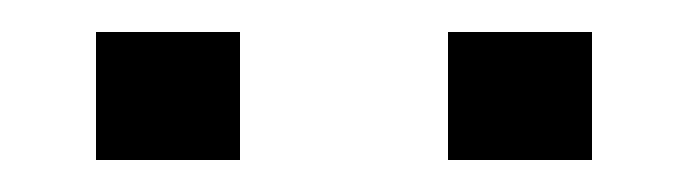

<svg xmlns="http://www.w3.org/2000/svg" viewBox="-20 -730 430 120"><path d="M40 -630V-710H130V-630ZM260 -630V-710H350V-630Z"/></svg>

Font: Tektur
Style: Regular
Weight: 400
Designer: Adam Jagosz
Foundry: Adam Jagosz
Version: Version 1.005;gftools[0.9.30]